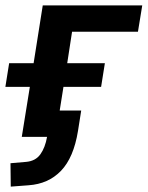

<svg xmlns="http://www.w3.org/2000/svg" viewBox="-24 -509 549 714"><path d="M16 185 15 98 73 93Q108 90 126 65Q144 40 151 0H57L87 -186H-4L10 -274H101L135 -489H505L489 -391H244L226 -274H366L352 -186H212L198 -98H278L266 -22Q250 77 203 126Q156 175 82 180Z"/></svg>

Font: Nunito Sans 12pt ExtraLight
Style: Italic
Weight: 200
Italic angle: -9°
Designer: Vernon Adams
Foundry: Vernon Adams
Version: Version 3.101;gftools[0.9.27]